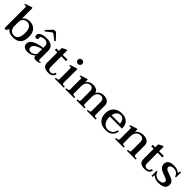

<svg xmlns="http://www.w3.org/2000/svg" viewBox="427 -2360 4012 4012"><g transform="rotate(45 2433.5 -353.5)"><path d="M163 -66 133 0H79V-624Q79 -648 56 -648Q47 -648 28 -641L21 -667L166 -717H194V-405Q219 -443 263 -461.5Q307 -480 352 -480Q451 -480 510 -418.5Q569 -357 569 -243Q569 -108 508.5 -49Q448 10 336 10Q272 10 228.5 -10.5Q185 -31 163 -66ZM455 -238Q455 -435 316 -435Q287 -435 259 -419Q231 -403 212.5 -373.5Q194 -344 194 -307V-173Q194 -137 209 -105.5Q224 -74 253 -54Q282 -34 321 -34Q455 -34 455 -238Z M700 -572 832 -712H894L1026 -572L1005 -549L890 -638Q871 -651 863 -651Q851 -651 835 -638L720 -549ZM629 -96Q629 -171 706 -217.5Q783 -264 943 -286V-334Q943 -384 912.5 -409Q882 -434 831 -434Q794 -434 763.5 -419.5Q733 -405 733 -389Q733 -382 735 -372.5Q737 -363 737 -358Q737 -343 726.5 -331Q716 -319 694 -319Q675 -319 661.5 -333Q648 -347 648 -372Q648 -424 707 -452Q766 -480 855 -480Q954 -480 1006.5 -437.5Q1059 -395 1059 -321V-64Q1059 -32 1083 -32Q1098 -32 1120 -40V-19Q1102 -5 1076 2.5Q1050 10 1022 10Q991 10 968 -1.5Q945 -13 945 -41V-65Q907 -23 859 -6.5Q811 10 765 10Q703 10 666 -18.5Q629 -47 629 -96ZM943 -109V-250Q844 -228 793.5 -189Q743 -150 743 -105Q743 -72 764 -54Q785 -36 821 -36Q854 -36 890 -58Q926 -80 943 -109Z M1526 -98Q1521 -42 1482.5 -16Q1444 10 1384 10Q1304 10 1261 -21Q1218 -52 1218 -127V-426H1144V-470H1218V-557L1307 -604H1334V-470H1474V-426H1334V-129Q1334 -79 1352 -55Q1370 -31 1408 -31Q1439 -31 1462 -47Q1485 -63 1489 -98Z M1628 -622Q1628 -650 1646 -667.5Q1664 -685 1693 -685Q1721 -685 1739 -667.5Q1757 -650 1757 -622Q1757 -595 1739 -577.5Q1721 -560 1693 -560Q1664 -560 1646 -577.5Q1628 -595 1628 -622ZM1570 -30H1591Q1616 -30 1630.5 -38Q1645 -46 1645 -63V-383Q1645 -408 1621 -408Q1616 -408 1607.5 -405Q1599 -402 1594 -401L1586 -427L1732 -476H1760V-63Q1760 -46 1774.5 -38Q1789 -30 1813 -30H1835V0H1570Z M2777 -30V0H2515V-30H2536Q2561 -30 2575.5 -38Q2590 -46 2590 -63V-331Q2590 -382 2567 -407.5Q2544 -433 2504 -433Q2455 -433 2419.5 -393.5Q2384 -354 2384 -279V-64Q2384 -47 2398.5 -38.5Q2413 -30 2438 -30H2447V0H2209V-30H2220Q2245 -30 2259.5 -38Q2274 -46 2274 -63V-331Q2274 -382 2251 -407.5Q2228 -433 2188 -433Q2139 -433 2104 -393.5Q2069 -354 2069 -279V-64Q2069 -47 2083.5 -38.5Q2098 -30 2123 -30H2142V0H1879V-30H1901Q1925 -30 1939.5 -38Q1954 -46 1954 -63V-382Q1954 -406 1931 -406Q1922 -406 1903 -399L1896 -425L2041 -475H2069V-399Q2090 -434 2131 -457Q2172 -480 2224 -480Q2289 -480 2327.5 -456Q2366 -432 2378 -388Q2395 -427 2439.5 -453.5Q2484 -480 2540 -480Q2621 -480 2663 -443Q2705 -406 2705 -343V-64Q2705 -47 2719.5 -38.5Q2734 -30 2758 -30Z M2942 -255Q2941 -248 2941 -234Q2941 -143 2984 -87Q3027 -31 3098 -31Q3164 -31 3206 -64.5Q3248 -98 3261 -168H3294Q3286 -89 3232 -39.5Q3178 10 3082 10Q2959 10 2891.5 -53.5Q2824 -117 2824 -235Q2824 -349 2891 -414.5Q2958 -480 3076 -480Q3185 -480 3241 -424.5Q3297 -369 3297 -280V-255ZM2947 -299H3196Q3195 -351 3167.5 -394Q3140 -437 3080 -437Q3026 -437 2992 -399.5Q2958 -362 2947 -299Z M3958 -30V0H3700V-30H3717Q3740 -30 3754 -38Q3768 -46 3768 -63V-331Q3768 -382 3743 -407.5Q3718 -433 3671 -433Q3639 -433 3608.5 -416Q3578 -399 3558 -364Q3538 -329 3538 -279V-63Q3538 -46 3552 -38Q3566 -30 3589 -30H3606V0H3348V-30H3369Q3394 -30 3408.5 -38Q3423 -46 3423 -63V-382Q3423 -406 3399 -406Q3391 -406 3372 -399L3364 -425L3510 -475H3538V-397Q3561 -433 3607 -456.5Q3653 -480 3707 -480Q3793 -480 3838 -443Q3883 -406 3883 -343V-63Q3883 -46 3897.5 -38Q3912 -30 3937 -30Z M4373 -98Q4368 -42 4329.5 -16Q4291 10 4231 10Q4151 10 4108 -21Q4065 -52 4065 -127V-426H3991V-470H4065V-557L4154 -604H4181V-470H4321V-426H4181V-129Q4181 -79 4199 -55Q4217 -31 4255 -31Q4286 -31 4309 -47Q4332 -63 4336 -98Z M4472 -53 4462 7H4433V-144H4461Q4472 -94 4510.5 -64Q4549 -34 4604 -34Q4659 -34 4689.5 -53.5Q4720 -73 4720 -110Q4720 -138 4693 -154.5Q4666 -171 4610 -190Q4555 -209 4521 -226.5Q4487 -244 4462 -275.5Q4437 -307 4437 -356Q4437 -416 4483.5 -448Q4530 -480 4618 -480Q4665 -480 4710 -465.5Q4755 -451 4779 -422L4789 -480H4818V-333H4790Q4779 -378 4742.5 -406.5Q4706 -435 4652 -435Q4606 -435 4578 -417.5Q4550 -400 4550 -369Q4550 -346 4565 -330.5Q4580 -315 4603 -305Q4626 -295 4667 -281Q4721 -263 4754.5 -247Q4788 -231 4811.5 -201.5Q4835 -172 4835 -125Q4835 -56 4779.5 -23Q4724 10 4637 10Q4523 10 4472 -53Z"/></g></svg>

Font: Taviraj Medium
Style: Regular
Weight: 500
Designer: Katatrad Team
Foundry: CadsonDemak
Version: Version 1.001